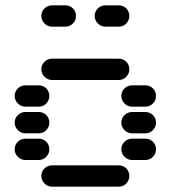

<svg xmlns="http://www.w3.org/2000/svg" viewBox="-20 -710 640 720"><path d="M135 -50Q135 -34 147 -22Q159 -10 175 -10H425Q442 -10 453.5 -22Q465 -34 465 -50Q465 -67 453.5 -78.5Q442 -90 425 -90H175Q159 -90 147 -78.5Q135 -67 135 -50ZM435 -150Q435 -134 447 -122Q459 -110 475 -110H525Q542 -110 553.5 -122Q565 -134 565 -150Q565 -167 553.5 -178.5Q542 -190 525 -190H475Q459 -190 447 -178.5Q435 -167 435 -150ZM35 -150Q35 -134 47 -122Q59 -110 75 -110H125Q142 -110 153.5 -122Q165 -134 165 -150Q165 -167 153.5 -178.5Q142 -190 125 -190H75Q59 -190 47 -178.5Q35 -167 35 -150ZM435 -250Q435 -234 447 -222Q459 -210 475 -210H525Q542 -210 553.5 -222Q565 -234 565 -250Q565 -267 553.5 -278.5Q542 -290 525 -290H475Q459 -290 447 -278.5Q435 -267 435 -250ZM35 -250Q35 -234 47 -222Q59 -210 75 -210H125Q142 -210 153.5 -222Q165 -234 165 -250Q165 -267 153.5 -278.5Q142 -290 125 -290H75Q59 -290 47 -278.5Q35 -267 35 -250ZM435 -350Q435 -334 447 -322Q459 -310 475 -310H525Q542 -310 553.5 -322Q565 -334 565 -350Q565 -367 553.5 -378.5Q542 -390 525 -390H475Q459 -390 447 -378.5Q435 -367 435 -350ZM35 -350Q35 -334 47 -322Q59 -310 75 -310H125Q142 -310 153.5 -322Q165 -334 165 -350Q165 -367 153.5 -378.5Q142 -390 125 -390H75Q59 -390 47 -378.5Q35 -367 35 -350ZM135 -450Q135 -434 147 -422Q159 -410 175 -410H425Q442 -410 453.5 -422Q465 -434 465 -450Q465 -467 453.5 -478.5Q442 -490 425 -490H175Q159 -490 147 -478.5Q135 -467 135 -450ZM335 -650Q335 -634 347 -622Q359 -610 375 -610H425Q442 -610 453.5 -622Q465 -634 465 -650Q465 -667 453.5 -678.5Q442 -690 425 -690H375Q359 -690 347 -678.5Q335 -667 335 -650ZM135 -650Q135 -634 147 -622Q159 -610 175 -610H225Q242 -610 253.5 -622Q265 -634 265 -650Q265 -667 253.5 -678.5Q242 -690 225 -690H175Q159 -690 147 -678.5Q135 -667 135 -650Z"/></svg>

Font: Matrix Sans Raster
Style: Regular
Weight: 400
Designer: Brad Neil
Version: Version 1.100